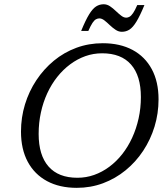

<svg xmlns="http://www.w3.org/2000/svg" viewBox="-20 -894 793 924"><path d="M166 -249.5Q166 -147 213.5 -92.8Q261 -38.5 352.5 -38.5Q394.5 -38.5 433.2 -52.2Q472 -66 506.2 -91.5Q540.5 -117 568.2 -152.2Q596 -187.5 616 -231Q636 -274.5 647 -324Q658 -373.5 658 -427Q658 -529.5 610.5 -583.5Q563 -637.5 471.5 -637.5Q429.5 -637.5 390.8 -623.8Q352 -610 317.8 -584.5Q283.5 -559 255.5 -523.8Q227.5 -488.5 207.5 -445.2Q187.5 -402 176.8 -352.5Q166 -303 166 -249.5ZM743 -416Q743 -348 723.8 -285Q704.5 -222 669 -168.2Q633.5 -114.5 584.5 -74.5Q535.5 -34.5 476 -12.2Q416.5 10 349.5 10Q266.5 10 206.2 -22.5Q146 -55 113.5 -115.5Q81 -176 81 -260.5Q81 -328.5 100.2 -391.5Q119.5 -454.5 155 -508Q190.5 -561.5 239.2 -601.8Q288 -642 347.5 -664Q407 -686 474.5 -686Q557.5 -686 617.8 -653.8Q678 -621.5 710.5 -561Q743 -500.5 743 -416ZM675 -869.5Q653.5 -817.5 636.5 -789.8Q619.5 -762 603 -751.5Q586.5 -741 566.5 -741Q550.5 -741 536 -750.8Q521.5 -760.5 508.2 -773.2Q495 -786 482.5 -795.8Q470 -805.5 458 -805.5Q450 -805.5 442 -801.2Q434 -797 425.2 -784Q416.5 -771 405 -745H370.5Q392 -797.5 409 -825Q426 -852.5 442.5 -863Q459 -873.5 479 -873.5Q495 -873.5 509.5 -863.8Q524 -854 537.2 -841.2Q550.5 -828.5 563 -818.8Q575.5 -809 587.5 -809Q595.5 -809 603.5 -813.5Q611.5 -818 620.5 -831Q629.5 -844 640.5 -869.5Z"/></svg>

Font: Newsreader 16pt 16pt
Style: Italic
Weight: 400
Italic angle: -17°
Version: Version 1.003